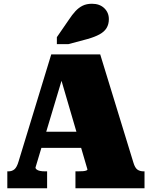

<svg xmlns="http://www.w3.org/2000/svg" viewBox="-20 -1003 809 1023"><path d="M171 -301H438L442 -215H169ZM288 -640 319 -610 169 -110Q169 -105 175 -100Q181 -95 192.5 -92.5Q204 -90 221 -90H231V0H19V-90H25Q44 -90 57 -101Q70 -112 79 -143L253 -713H514L691 -136Q699 -109 712 -99.5Q725 -90 746 -90H750V0H382V-90H394Q411 -90 422.5 -91Q434 -92 440 -94.5Q446 -97 446 -100ZM347 -898 283 -805V-768H345L446 -795Q485 -806 510.5 -820Q536 -834 548 -854Q560 -874 560 -901Q560 -936 535.5 -959.5Q511 -983 470 -983Q441 -983 420 -972.5Q399 -962 381.5 -943Q364 -924 347 -898Z"/></svg>

Font: Roboto Serif 20pt Black
Style: Regular
Weight: 900
Version: Version 1.008